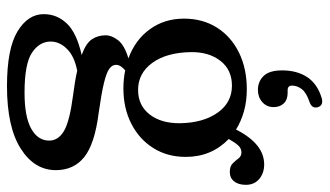

<svg xmlns="http://www.w3.org/2000/svg" viewBox="-212 -482 920 536"><g transform="rotate(90 248.0 -214.0)"><path d="M295 -29.5Q382 -18.5 418.5 10.8Q455 40 455 90Q455 150 394.8 188.2Q334.5 226.5 220.5 226.5Q116 226.5 67.8 197.2Q19.5 168 19.5 124Q19.5 87 45.5 59.5Q71.5 32 133.5 18Q100.5 6 89.5 -10.8Q78.5 -27.5 78.5 -49.5Q78.5 -65.5 92.2 -83.5Q106 -101.5 143 -112.5Q91 -131.5 61.5 -172.5Q32 -213.5 32 -267.5Q32 -320 57 -359.5Q82 -399 126.5 -421Q171 -443 229.5 -443Q262.5 -443 290.8 -435Q319 -427 341.5 -413L342.5 -414.5Q382 -491.5 439 -491.5Q463 -491.5 479.5 -477.8Q496 -464 496 -440.5Q496 -420 486.5 -407.8Q477 -395.5 460 -395.5Q444 -395.5 436 -403.8Q428 -412 422 -420Q416 -428 405.5 -428Q394 -428 385.8 -418.8Q377.5 -409.5 368 -392.5Q418 -344.5 418 -272.5Q418 -221 393.2 -181.8Q368.5 -142.5 325.2 -120.5Q282 -98.5 227 -98.5Q200.5 -98.5 176.5 -103.5Q161 -90.5 161 -78Q161 -67 172.2 -59Q183.5 -51 212.5 -44Q241.5 -37 295 -29.5ZM219 -401.5Q175 -401.5 150 -369.5Q125 -337.5 125.5 -287.5Q126.5 -219 155.5 -179.2Q184.5 -139.5 231 -139.5Q274.5 -139.5 299.5 -171.8Q324.5 -204 324 -256.5Q323 -321 294.8 -361.2Q266.5 -401.5 219 -401.5ZM96 104.5Q96 136 127.2 156.8Q158.5 177.5 238.5 177.5Q305.5 177.5 339 159Q372.5 140.5 372.5 108.5Q372.5 83.5 345.8 67.5Q319 51.5 246 42Q206 37 177.5 30.5Q137.5 38 116.8 58.8Q96 79.5 96 104.5ZM239 -557Q258.5 -557 268.8 -546Q279 -535 279 -518Q279 -498.5 265 -486.2Q251 -474 231 -474Q207.5 -474 192 -490Q176.5 -506 176.5 -541.5Q176.5 -583 195.2 -611.5Q214 -640 253.5 -652Q274.5 -658 279.5 -640.5Q283.5 -624.5 264.5 -618Q239 -609.5 229 -596.8Q219 -584 219 -569.5Q219 -557 231.5 -557Z"/></g></svg>

Font: Fraunces 144pt S100
Style: Regular
Weight: 400
Version: Version 1.000; ttfautohint (v1.8.3)